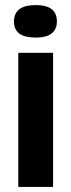

<svg xmlns="http://www.w3.org/2000/svg" viewBox="-20 -736 281 756"><path d="M52 0V-528H189V0ZM120 -588Q35 -588 35 -651Q35 -716 120 -716Q164 -716 184 -699.5Q204 -683 204 -652Q204 -588 120 -588Z"/></svg>

Font: Bricolage Grotesque 12pt Condensed Bricolage Grotesque 10pt Condensed Regular
Style: Bold
Weight: 700
Width: 3
Designer: Mathieu Triay
Foundry: Atelier Triay
Version: Version 1.001; ttfautohint (v1.8.4.7-5d5b);gftools[0.9.33.de